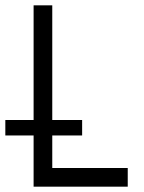

<svg xmlns="http://www.w3.org/2000/svg" viewBox="-51 -700 539 720"><path d="M75 0V-680H145V-70H428V0ZM-31 -192V-250H257V-192Z"/></svg>

Font: Teachers
Style: Regular
Weight: 400
Designer: Alfredo Marco Pradil, Chank Diesel
Version: Version 1.001